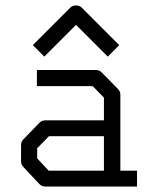

<svg xmlns="http://www.w3.org/2000/svg" viewBox="-20 -732 580 702"><path d="M360 -108V-234H159L116 -190V-153L158 -108ZM420 -108H481V-50H145Q133 -50 124 -59L66 -121Q57 -130 57 -142V-202Q57 -214 66 -223L125 -284Q133 -292 146 -292H360V-375L319 -417H115V-476H331Q343 -476 352 -467L411 -407Q420 -398 420 -387ZM121 -546 100 -567 237 -704Q245 -712 257 -712Q271 -712 279 -704L416 -567L395 -546L374 -525L258 -641L142 -525Z"/></svg>

Font: 3270 Nerd Font Mono
Style: Regular
Weight: 400
Monospace: yes
Version: Version 3.0.1;Nerd Fonts 3.0.0